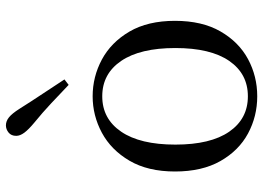

<svg xmlns="http://www.w3.org/2000/svg" viewBox="-138 -720 873 636"><g transform="rotate(-90 298.0 -401.5)"><path d="M297.5 14.6Q231.2 14.6 174.4 -15.9Q117.6 -46.5 83 -107.4Q48.4 -168.3 48.4 -257.8Q48.4 -347.6 84.1 -408.5Q119.7 -469.3 176.7 -500Q233.7 -530.6 297.5 -530.6Q362.2 -530.6 419.2 -500.1Q476.2 -469.5 511.9 -408.7Q547.5 -347.8 547.5 -257.8Q547.5 -168 512.4 -107.2Q477.3 -46.3 420.5 -15.8Q363.7 14.6 297.5 14.6ZM297.5 -16.4Q372 -16.4 414.7 -78.2Q457.4 -140.1 457.4 -256.6Q457.4 -373.4 414.7 -436.1Q372 -498.8 297.5 -498.8Q223.1 -498.8 180.3 -436.1Q137.5 -373.4 137.5 -256.6Q137.5 -140.1 180.3 -78.2Q223.1 -16.4 297.5 -16.4ZM353.4 -624 335.3 -610.1Q305 -639.2 274.3 -667.9Q243.7 -696.6 210.3 -723.8Q187.3 -742.9 176.9 -757Q166.5 -771.1 166.5 -783.8Q166.5 -800.3 177.4 -809.1Q188.3 -817.9 201.2 -817.9Q215.3 -817.9 227.8 -807.8Q240.3 -797.8 256.1 -773Q280.6 -734 305.4 -696.9Q330.2 -659.9 353.4 -624Z"/></g></svg>

Font: Noto Serif JP
Style: Regular
Weight: 200
Designer: Ryoko NISHIZUKA 西塚涼子 (kana & ideographs); Frank Grießhammer (Latin, Greek & Cyrillic); Wenlong ZHANG 张文龙 (bopomofo); San
Foundry: Adobe
Version: Version 2.001;hotconv 1.1.0;makeotfexe 2.6.0